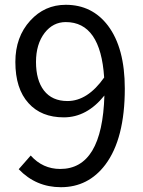

<svg xmlns="http://www.w3.org/2000/svg" viewBox="-20 -767 595 800"><path d="M414 -444Q399 -675 254 -675Q201 -675 166 -630Q130 -583 130 -509Q130 -433 163 -390Q197 -346 261 -346Q345 -346 414 -444ZM108 -119Q158 -63 231 -63Q406 -63 415 -369Q342 -278 246 -278Q152 -278 99 -337Q44 -397 44 -509Q44 -613 106 -681Q166 -747 254 -747Q364 -747 430 -660Q500 -567 500 -398Q500 -189 419 -81Q348 13 234 13Q130 13 58 -62Z"/></svg>

Font: Noto Sans Tobesmart edit
Style: Regular
Weight: 400
Designer: Ryoko NISHIZUKA  (kana & ideographs); Paul D. Hunt (Latin, Greek & Cyrillic); Wenlong ZHANG  (bopomofo); Sandoll Communi
Foundry: Adobe Systems Incorporated
Version: Version 1.005 Oct 7, 2021